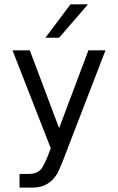

<svg xmlns="http://www.w3.org/2000/svg" viewBox="-20 -684 540 877"><path d="M342.8 -145.5Q324.2 -97.7 294.9 -21.5Q254.9 85.9 241.2 109.4Q222.7 140.6 194.8 156.7Q167 172.9 129.9 172.9H69.3V110.4H113.3Q146.5 110.4 165 91.3Q183.6 72.3 211.9 -6.8L37.1 -454.1H116.2L250 -98.6L383.8 -454.1H461.9ZM301.8 -664.1H381.8L250 -511.7H187.5Z"/></svg>

Font: BabelStone Xiangqi Colour
Style: Regular
Weight: 400
Designer: Andrew West
Foundry: BabelStone
Version: Version 11.001 November 01, 2021